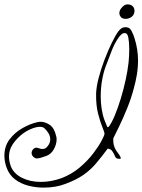

<svg xmlns="http://www.w3.org/2000/svg" viewBox="-38 -749 649 875"><path d="M575 -575Q583 -550 587 -524.5Q591 -499 591 -475Q591 -440 585.5 -407.5Q580 -375 572 -347Q560 -301 541.5 -255.5Q523 -210 505.5 -174Q488 -138 478 -118Q478 -114 478.5 -101.5Q479 -89 485 -75Q491 -62 499 -52.5Q507 -43 512 -31Q513 -30 513 -29.5Q513 -29 513 -29Q513 -25 504 -25Q500 -25 495 -27Q490 -29 488 -33Q474 -65 464.5 -68.5Q455 -72 453 -72Q425 -34 399.5 -4Q374 26 341.5 48.5Q309 71 260 89Q217 106 160 106Q125 106 90.5 97Q56 88 30 68Q4 48 -8 15Q-13 1 -15.5 -13Q-18 -27 -18 -39Q-18 -82 5 -113Q28 -144 62.5 -164Q97 -184 131 -192Q135 -193 139 -193.5Q143 -194 147 -194Q167 -194 188 -180.5Q209 -167 218 -129Q219 -125 219.5 -121.5Q220 -118 220 -114Q220 -92 207.5 -69Q195 -46 172 -38Q143 -27 130 -27Q124 -27 120.5 -29.5Q117 -32 113 -35Q111 -37 108.5 -41.5Q106 -46 106 -52Q106 -62 115 -71Q122 -76 126 -76Q133 -76 140.5 -73Q148 -70 155 -70Q166 -70 173 -76Q191 -93 191 -114Q191 -128 183.5 -141Q176 -154 165 -164Q158 -171 144 -171Q125 -171 99.5 -159.5Q74 -148 55 -131Q32 -111 17.5 -87.5Q3 -64 3 -35Q3 -25 5 -14.5Q7 -4 11 8Q24 42 61.5 61Q99 80 148 80Q194 80 242 63Q289 45 325.5 14Q362 -17 387 -50Q412 -83 425 -108Q438 -133 438 -138Q439 -145 429 -168.5Q419 -192 409 -231Q399 -270 400 -323Q401 -353 411.5 -393.5Q422 -434 438 -476Q454 -518 471 -553Q488 -588 502 -607Q516 -625 532 -625Q534 -625 537 -625Q540 -625 542 -624Q554 -623 562.5 -606Q571 -589 575 -575ZM548 -465Q551 -495 551 -525Q551 -556 547 -577Q543 -598 532 -598Q517 -601 498 -571Q482 -547 470 -515Q458 -483 444 -447Q434 -421 427.5 -385Q421 -349 421 -309Q421 -282 425 -254.5Q429 -227 438 -202Q448 -176 450.5 -171.5Q453 -167 458 -172Q471 -189 485 -222.5Q499 -256 512 -298.5Q525 -341 534.5 -384.5Q544 -428 548 -465ZM570 -717Q575 -709 575 -701Q575 -677 553 -667Q545 -663 534 -663Q526 -663 519 -666.5Q512 -670 508 -679Q507 -681 506.5 -684Q506 -687 506 -689Q506 -700 513 -709.5Q520 -719 526 -723Q534 -729 544 -729Q561 -729 570 -717Z"/></svg>

Font: Ingrid Darling
Style: Regular
Weight: 400
Designer: Robert E. Leuschke
Foundry: Robert E. Leuschke
Version: Version 1.010; ttfautohint (v1.8.3)